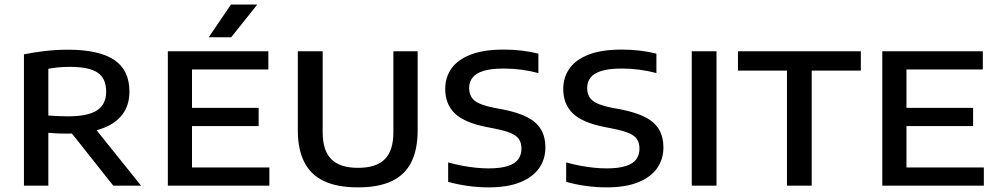

<svg xmlns="http://www.w3.org/2000/svg" viewBox="-20 -822 4419 850"><path d="M86 0V-581.5Q127.5 -590 177.8 -596Q228 -602 280.5 -602Q417.5 -602 485.2 -557Q553 -512 553 -417Q553 -355.5 521 -314Q489 -272.5 427.5 -251.5Q366 -230.5 278.5 -230.5Q256 -230.5 235.5 -231.2Q215 -232 194 -234V0ZM481.5 0 261 -278H381.5L604.5 0ZM281 -307Q370 -307 410 -333.8Q450 -360.5 450 -416Q450 -475.5 411.8 -500.8Q373.5 -526 290 -526Q262 -526 238.8 -523.8Q215.5 -521.5 194 -517.5V-310.5Q218 -309 236 -308Q254 -307 281 -307Z M723 0V-595H1168V-514.5H830V-80.5H1172.5V0ZM783 -264V-344.5H1125V-264ZM904 -657 1002.5 -802H1119L1003.5 -657Z M1565 7.5Q1473 7.5 1414 -20.5Q1355 -48.5 1326.8 -104.8Q1298.5 -161 1298.5 -245V-595H1408.5V-236.5Q1408.5 -155 1446.8 -117Q1485 -79 1565 -79Q1645.5 -79 1683.5 -117Q1721.5 -155 1721.5 -236.5V-595H1829V-245Q1829 -161 1801.2 -104.8Q1773.5 -48.5 1715 -20.5Q1656.5 7.5 1565 7.5Z M2143 7.5Q2097 7.5 2050.5 1Q2004 -5.5 1964 -17V-103Q1994 -94.5 2025.5 -88.5Q2057 -82.5 2087.2 -79.5Q2117.5 -76.5 2142.5 -76.5Q2195 -76.5 2227.5 -86.8Q2260 -97 2274.2 -116.8Q2288.5 -136.5 2288.5 -164Q2288.5 -188 2278.5 -204.2Q2268.5 -220.5 2243.5 -231.8Q2218.5 -243 2173 -252L2135.5 -259.5Q2037 -278.5 1994 -319.5Q1951 -360.5 1951 -428Q1951 -479 1978.2 -518.2Q2005.5 -557.5 2063 -580Q2120.5 -602.5 2210.5 -602.5Q2251.5 -602.5 2291 -597.8Q2330.5 -593 2363.5 -584.5V-498.5Q2326.5 -508.5 2288 -513.5Q2249.5 -518.5 2210.5 -518.5Q2153.5 -518.5 2120 -508Q2086.5 -497.5 2071.8 -478.2Q2057 -459 2057 -433Q2057 -397.5 2079.5 -377.8Q2102 -358 2166 -345L2204 -338Q2273 -324.5 2314.8 -302.8Q2356.5 -281 2375.5 -248Q2394.5 -215 2394.5 -169.5Q2394.5 -117 2366.5 -77.2Q2338.5 -37.5 2282.8 -15Q2227 7.5 2143 7.5Z M2665.5 7.5Q2619.5 7.5 2573 1Q2526.5 -5.5 2486.5 -17V-103Q2516.5 -94.5 2548 -88.5Q2579.5 -82.5 2609.8 -79.5Q2640 -76.5 2665 -76.5Q2717.5 -76.5 2750 -86.8Q2782.5 -97 2796.8 -116.8Q2811 -136.5 2811 -164Q2811 -188 2801 -204.2Q2791 -220.5 2766 -231.8Q2741 -243 2695.5 -252L2658 -259.5Q2559.5 -278.5 2516.5 -319.5Q2473.5 -360.5 2473.5 -428Q2473.5 -479 2500.8 -518.2Q2528 -557.5 2585.5 -580Q2643 -602.5 2733 -602.5Q2774 -602.5 2813.5 -597.8Q2853 -593 2886 -584.5V-498.5Q2849 -508.5 2810.5 -513.5Q2772 -518.5 2733 -518.5Q2676 -518.5 2642.5 -508Q2609 -497.5 2594.2 -478.2Q2579.5 -459 2579.5 -433Q2579.5 -397.5 2602 -377.8Q2624.5 -358 2688.5 -345L2726.5 -338Q2795.5 -324.5 2837.2 -302.8Q2879 -281 2898 -248Q2917 -215 2917 -169.5Q2917 -117 2889 -77.2Q2861 -37.5 2805.2 -15Q2749.5 7.5 2665.5 7.5Z M3042.5 0V-595H3152V0Z M3464 0V-509.5H3247V-595H3791V-509.5H3573.5V0Z M3886 0V-595H4331V-514.5H3993V-80.5H4335.5V0ZM3946 -264V-344.5H4288V-264Z"/></svg>

Font: Encode Sans SC SemiExpanded Medium
Style: Regular
Weight: 500
Width: 6
Designer: Multiple Designers
Foundry: Impallari Type
Version: Version 3.002